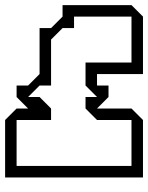

<svg xmlns="http://www.w3.org/2000/svg" viewBox="66 -646 580 752"><g transform="rotate(90 356.0 -270.0)"><path d="M90 -135V-180L45 -225H0V-495L45 -540H270V-360H315V-405H360L405 -360V-495L450 -540H675V0H450L405 -45V-90L360 -45H315V-90L270 -135ZM45 -270H90V-225L135 -180H315V-135L360 -90V-135L405 -180H450V-45H630V-495H450V-360L405 -315H360V-360L315 -315H225V-495H45Z"/></g></svg>

Font: Rubik Iso
Style: Regular
Weight: 400
Designer: Hubert and Fischer, NaN
Foundry: Hubert and Fischer, NaN
Version: Version 2.200